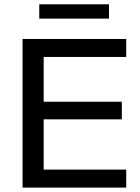

<svg xmlns="http://www.w3.org/2000/svg" viewBox="-20 -852 635 872"><path d="M553.3 0H82.5V-675H553.3V-593.3H178.3V-390H533.3V-310H178.3V-81.7H553.3ZM158.3 -767.5V-832.5H475V-767.5Z"/></svg>

Font: Funnel Display
Style: Regular
Weight: 400
Designer: NORD ID, Kristian Moeller
Foundry: Dicotype
Version: Version 1.000